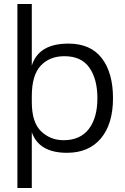

<svg xmlns="http://www.w3.org/2000/svg" viewBox="-20 -750 627 960"><path d="M139 190H67V-730H139V-422Q173 -532 322 -532Q433 -532 489 -459Q545 -386 545 -259Q545 -130 484.5 -58Q424 14 315 14Q175 14 139 -89ZM139 -240Q139 -138 185.5 -93.5Q232 -49 298 -49Q381 -49 424 -105Q467 -161 467 -259Q467 -354 427 -411.5Q387 -469 302 -469Q228 -469 183.5 -421.5Q139 -374 139 -269Z"/></svg>

Font: Nacelle Light
Style: Regular
Weight: 300
Designer: Sora Sagano
Foundry: Sora Sagano
Version: Version 1.000;FEAKit 1.0